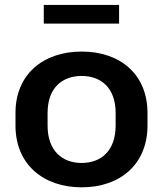

<svg xmlns="http://www.w3.org/2000/svg" viewBox="-20 -762 671 792"><path d="M316.9 10.7C475.1 10.7 588.4 -84 588.4 -244.1V-295.9C588.4 -456.1 475.1 -549.3 316.9 -549.3C158.7 -549.3 43.9 -456.1 43.9 -295.9V-244.1C43.9 -84 158.7 10.7 316.9 10.7ZM316.9 -89.8C237.3 -89.8 176.3 -139.2 176.3 -244.1V-295.9C176.3 -400.4 237.3 -448.7 316.9 -448.7C396.5 -448.7 457 -399.9 457 -295.9V-244.1C457 -139.6 396.5 -89.8 316.9 -89.8ZM471.2 -664.6V-741.7H160.6V-664.6Z"/></svg>

Font: Winston SemiBold
Style: Regular
Weight: 600
Designer: Vernon Adams, Kim Jin-seong, David Berlow, Cristiano Sobral
Foundry: The Winston Project Authors
Version: Version 3.004